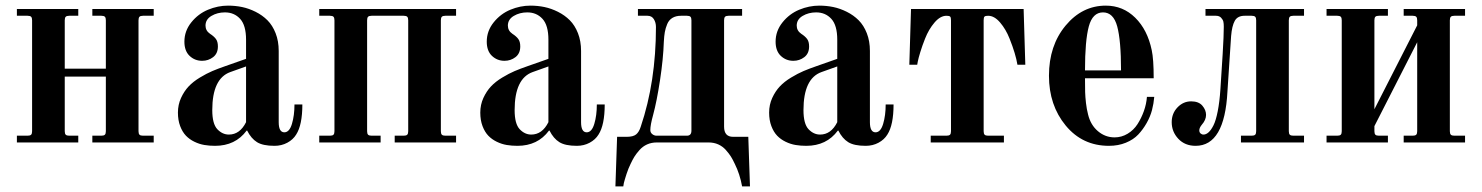

<svg xmlns="http://www.w3.org/2000/svg" viewBox="-20 -506 5264 682"><path d="M40 0V-24H78Q87 -24 90.5 -27.5Q94 -31 94 -40V-434Q94 -443 90.5 -446.5Q87 -450 78 -450H40V-474H258V-450H226Q217 -450 213.5 -446.5Q210 -443 210 -434V-262H356V-434Q356 -443 352.5 -446.5Q349 -450 340 -450H308V-474H526V-450H488Q479 -450 475.5 -446.5Q472 -443 472 -434V-40Q472 -31 475.5 -27.5Q479 -24 488 -24H526V0H308V-24H340Q349 -24 352.5 -27.5Q356 -31 356 -40V-234H210V-40Q210 -31 213.5 -27.5Q217 -24 226 -24H258V0Z M734 -115Q734 -66 752 -47Q770 -28 793 -28Q832 -28 854 -72V-270L798 -250Q734 -227 734 -115ZM612 -106Q612 -134 623 -158Q634 -182 650 -199Q666 -216 690 -230.5Q714 -245 734 -253.5Q754 -262 780 -271L854 -297V-365Q854 -416 833 -439Q812 -462 779 -462Q752 -462 731 -449.5Q710 -437 710 -415Q710 -397 726 -386Q740 -377 747 -367.5Q754 -358 754 -341Q754 -316 737 -303Q720 -290 698 -290Q672 -290 653.5 -307.5Q635 -325 635 -358Q635 -396 659.5 -426.5Q684 -457 719 -471.5Q754 -486 790 -486Q816 -486 840 -481Q864 -476 888 -464Q912 -452 930 -434Q948 -416 959 -388Q970 -360 970 -325V-72Q970 -36 990 -36Q1008 -36 1017 -66Q1026 -96 1026 -135H1054Q1054 -62 1032 -28Q1021 -10 1000.5 1Q980 12 955 12Q914 12 893 -1Q872 -14 858 -42H856Q816 12 744 12Q724 12 706 9Q688 6 670.5 -2.5Q653 -11 640.5 -24Q628 -37 620 -58Q612 -79 612 -106Z M1114 0V-24H1152Q1161 -24 1164.5 -27.5Q1168 -31 1168 -40V-434Q1168 -443 1164.5 -446.5Q1161 -450 1152 -450H1114V-474H1600V-450H1562Q1553 -450 1549.5 -446.5Q1546 -443 1546 -434V-40Q1546 -31 1549.5 -27.5Q1553 -24 1562 -24H1600V0H1382V-24H1414Q1423 -24 1426.5 -27.5Q1430 -31 1430 -40V-434Q1430 -443 1426.5 -446.5Q1423 -450 1414 -450H1300Q1291 -450 1287.5 -446.5Q1284 -443 1284 -434V-40Q1284 -31 1287.5 -27.5Q1291 -24 1300 -24H1332V0Z M1808 -115Q1808 -66 1826 -47Q1844 -28 1867 -28Q1906 -28 1928 -72V-270L1872 -250Q1808 -227 1808 -115ZM1686 -106Q1686 -134 1697 -158Q1708 -182 1724 -199Q1740 -216 1764 -230.5Q1788 -245 1808 -253.5Q1828 -262 1854 -271L1928 -297V-365Q1928 -416 1907 -439Q1886 -462 1853 -462Q1826 -462 1805 -449.5Q1784 -437 1784 -415Q1784 -397 1800 -386Q1814 -377 1821 -367.5Q1828 -358 1828 -341Q1828 -316 1811 -303Q1794 -290 1772 -290Q1746 -290 1727.5 -307.5Q1709 -325 1709 -358Q1709 -396 1733.5 -426.5Q1758 -457 1793 -471.5Q1828 -486 1864 -486Q1890 -486 1914 -481Q1938 -476 1962 -464Q1986 -452 2004 -434Q2022 -416 2033 -388Q2044 -360 2044 -325V-72Q2044 -36 2064 -36Q2082 -36 2091 -66Q2100 -96 2100 -135H2128Q2128 -62 2106 -28Q2095 -10 2074.5 1Q2054 12 2029 12Q1988 12 1967 -1Q1946 -14 1932 -42H1930Q1890 12 1818 12Q1798 12 1780 9Q1762 6 1744.5 -2.5Q1727 -11 1714.5 -24Q1702 -37 1694 -58Q1686 -79 1686 -106Z M2166 156 2172 -20H2206Q2229 -20 2239.5 -28.5Q2250 -37 2256 -56Q2310 -216 2310 -410Q2310 -426 2302.5 -438Q2295 -450 2280 -450H2246V-474H2616V-450H2568Q2559 -450 2555.5 -446.5Q2552 -443 2552 -434V-56Q2552 -20 2584 -20H2638L2644 156H2616Q2608 112 2590 76Q2583 61 2576.5 50.5Q2570 40 2558.5 27Q2547 14 2531.5 7Q2516 0 2497 0H2313Q2294 0 2278.5 7Q2263 14 2251.5 27Q2240 40 2233.5 50.5Q2227 61 2220 76Q2212 92 2205.5 112Q2199 132 2196 144L2194 156ZM2290 -44Q2290 -35 2297 -29.5Q2304 -24 2312 -24H2420Q2436 -24 2436 -42V-434Q2436 -443 2432.5 -446.5Q2429 -450 2420 -450H2399Q2381 -450 2368.5 -442.5Q2356 -435 2350 -420.5Q2344 -406 2341.5 -392Q2339 -378 2338 -358Q2336 -297 2324.5 -221.5Q2313 -146 2300 -98Q2290 -62 2290 -44Z M2834 -115Q2834 -66 2852 -47Q2870 -28 2893 -28Q2932 -28 2954 -72V-270L2898 -250Q2834 -227 2834 -115ZM2712 -106Q2712 -134 2723 -158Q2734 -182 2750 -199Q2766 -216 2790 -230.5Q2814 -245 2834 -253.5Q2854 -262 2880 -271L2954 -297V-365Q2954 -416 2933 -439Q2912 -462 2879 -462Q2852 -462 2831 -449.5Q2810 -437 2810 -415Q2810 -397 2826 -386Q2840 -377 2847 -367.5Q2854 -358 2854 -341Q2854 -316 2837 -303Q2820 -290 2798 -290Q2772 -290 2753.5 -307.5Q2735 -325 2735 -358Q2735 -396 2759.5 -426.5Q2784 -457 2819 -471.5Q2854 -486 2890 -486Q2916 -486 2940 -481Q2964 -476 2988 -464Q3012 -452 3030 -434Q3048 -416 3059 -388Q3070 -360 3070 -325V-72Q3070 -36 3090 -36Q3108 -36 3117 -66Q3126 -96 3126 -135H3154Q3154 -62 3132 -28Q3121 -10 3100.5 1Q3080 12 3055 12Q3014 12 2993 -1Q2972 -14 2958 -42H2956Q2916 12 2844 12Q2824 12 2806 9Q2788 6 2770.5 -2.5Q2753 -11 2740.5 -24Q2728 -37 2720 -58Q2712 -79 2712 -106Z M3210 -276 3216 -474H3616L3622 -276H3594Q3588 -314 3566 -369Q3553 -402 3532.5 -426Q3512 -450 3490 -450Q3480 -450 3477 -447Q3474 -444 3474 -434V-40Q3474 -31 3477.5 -27.5Q3481 -24 3490 -24H3546V0H3286V-24H3342Q3351 -24 3354.5 -27.5Q3358 -31 3358 -40V-434Q3358 -444 3355 -447Q3352 -450 3342 -450Q3320 -450 3299.5 -426Q3279 -402 3266 -369Q3256 -344 3249 -321Q3242 -298 3240 -287L3238 -276Z M3706 -237Q3706 -344 3765 -415Q3824 -486 3908 -486Q3969 -486 4012.5 -443Q4056 -400 4071 -328Q4078 -296 4078 -228H3834Q3834 -196 3834.5 -179Q3835 -162 3837.5 -140Q3840 -118 3845 -99Q3854 -62 3880 -40Q3906 -18 3939 -18Q3964 -18 3985.5 -31Q4007 -44 4020.5 -65Q4034 -86 4043 -111Q4052 -136 4054 -162H4080Q4078 -138 4072 -115Q4066 -92 4053 -69Q4040 -46 4023 -28Q4006 -10 3979 1Q3952 12 3919 12Q3825 12 3765.5 -60Q3706 -132 3706 -237ZM3834 -256H3962Q3962 -362 3948.5 -412Q3935 -462 3898 -462Q3861 -462 3847.5 -412Q3834 -362 3834 -256Z M4142 -72Q4142 -103 4162.5 -124.5Q4183 -146 4211 -146Q4238 -146 4251 -130.5Q4264 -115 4264 -98Q4264 -80 4249 -63Q4240 -52 4240 -43Q4240 -36 4244.5 -32Q4249 -28 4255 -28Q4264 -28 4273 -36Q4282 -44 4290.5 -61Q4299 -78 4305.5 -111Q4312 -144 4315 -189L4323 -314Q4327 -380 4327 -411Q4327 -422 4325.5 -429Q4324 -436 4317.5 -443Q4311 -450 4299 -450H4262V-474H4612V-450H4574Q4565 -450 4561.5 -446.5Q4558 -443 4558 -434V-40Q4558 -31 4561.5 -27.5Q4565 -24 4574 -24H4612V0H4388V-24H4426Q4435 -24 4438.5 -27.5Q4442 -31 4442 -40V-434Q4442 -443 4438.5 -446.5Q4435 -450 4426 -450H4401Q4376 -450 4366 -432Q4356 -414 4353 -378L4340 -181Q4330 12 4227 12Q4189 12 4165.5 -13Q4142 -38 4142 -72Z M4692 0V-24H4730Q4739 -24 4742.5 -27.5Q4746 -31 4746 -40V-434Q4746 -443 4742.5 -446.5Q4739 -450 4730 -450H4692V-474H4910V-450H4878Q4869 -450 4865.5 -446.5Q4862 -443 4862 -434V-118L5014 -416V-434Q5014 -443 5010.5 -446.5Q5007 -450 4998 -450H4966V-474H5184V-450H5146Q5137 -450 5133.5 -446.5Q5130 -443 5130 -434V-40Q5130 -31 5133.5 -27.5Q5137 -24 5146 -24H5184V0H4966V-24H4998Q5007 -24 5010.5 -27.5Q5014 -31 5014 -40V-356L4862 -58V-40Q4862 -31 4865.5 -27.5Q4869 -24 4878 -24H4910V0Z"/></svg>

Font: Old Standard TT
Style: Bold
Weight: 700
Designer: Alexey Kryukov <alexios@thessalonica.org.ru>
Version: Version 2.2